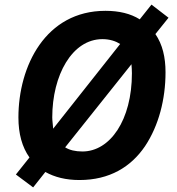

<svg xmlns="http://www.w3.org/2000/svg" viewBox="-20 -772 770 834"><path d="M177 -25C218 -2 267 10 325 10C456 10 549 -47 610 -137C670 -227 699 -342 699 -458C699 -523 686 -579 655 -624L712 -695L638 -752L587 -688C547 -713 497 -725 438 -725C178 -725 60 -485 60 -262C60 -191 76 -133 108 -88L49 -14L124 42ZM211 -213C210 -230 207 -247 207 -262C207 -445 293 -602 425 -602C457 -602 483 -593 502 -581ZM338 -114C307 -114 282 -120 263 -132L551 -493C552 -482 553 -465 553 -454C553 -250 458 -114 338 -114Z"/></svg>

Font: BC Sans
Style: Bold Italic
Weight: 700
Italic angle: -12°
Designer: Monotype Design Team
Province of B.C.
Foundry: Monotype Imaging Inc.
Version: Version 2.000;GOOG;noto-source:20170915:90ef993387c0